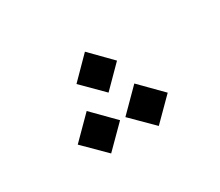

<svg xmlns="http://www.w3.org/2000/svg" viewBox="-72 -969 731 639"><g transform="rotate(-30 293.0 -649.5)"><path d="M201.7 -481.4 282.7 -562.5 201.7 -644.5 120.1 -562.5ZM384.8 -481.4 465.8 -562.5 384.8 -644.5 303.2 -562.5ZM295.4 -661.1 373 -739.3 295.4 -818.4 217.3 -739.3Z"/></g></svg>

Font: Cascadia Mono PL ExtraLight
Style: Regular
Weight: 200
Monospace: yes
Designer: Aaron Bell
Foundry: Saja Typeworks
Version: Version 2404.023